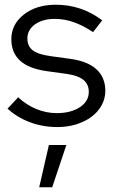

<svg xmlns="http://www.w3.org/2000/svg" viewBox="-20 -529 486 813"><path d="M12 -69 57 -117Q91 -85 133.5 -67.5Q176 -50 220 -50Q280 -50 318 -75Q356 -100 356 -140Q356 -172 333.5 -190.5Q311 -209 263 -216L176 -228Q101 -239 64.5 -272.5Q28 -306 28 -363Q28 -426 81 -467.5Q134 -509 216 -509Q270 -509 318.5 -493Q367 -477 413 -443L374 -393Q332 -421 292.5 -435Q253 -449 212 -449Q161 -449 128.5 -426Q96 -403 96 -366Q96 -334 118 -316.5Q140 -299 189 -292L276 -280Q351 -270 388.5 -235.5Q426 -201 426 -144Q426 -112 410.5 -83.5Q395 -55 367.5 -34.5Q340 -14 303 -2.5Q266 9 223 9Q161 9 106.5 -11.5Q52 -32 12 -69ZM187 85H261L201 264H146Z"/></svg>

Font: Red Hat Display
Style: Regular
Weight: 400
Designer: Pentagram / MCKL
Foundry: Pentagram / MCKL
Version: Version 1.003; Red Hat Display